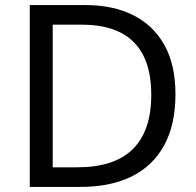

<svg xmlns="http://www.w3.org/2000/svg" viewBox="-20 -734 770 754"><path d="M669 -364Q669 -244 624.5 -163Q580 -82 497 -41Q414 0 296 0H97V-714H317Q425 -714 504 -674Q583 -634 626 -556.5Q669 -479 669 -364ZM574 -361Q574 -456 542.5 -517Q511 -578 450.5 -607.5Q390 -637 304 -637H187V-77H284Q429 -77 501.5 -148.5Q574 -220 574 -361Z"/></svg>

Font: Noto Sans Ambassadori
Style: Regular
Weight: 400
Designer: Monotype Design Team
Foundry: Monotype Imaging Inc.
Version: Version 2.013